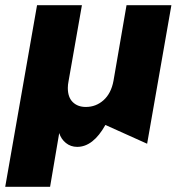

<svg xmlns="http://www.w3.org/2000/svg" viewBox="-44 -551 686 736"><path d="M-24 165 98 -531H270L219 -241Q216 -226 216 -214Q216 -178 235 -159.5Q254 -141 285 -141Q324 -141 353 -167Q382 -193 391 -241L441 -531H613L520 0L360 -72Q313 12 252 12Q227 12 208.5 -3Q190 -18 183 -41L148 165Z"/></svg>

Font: Geom ExtraBold
Style: Bold Italic
Weight: 800
Italic angle: -10°
Version: Version 1.102